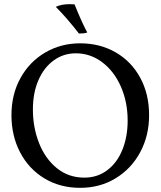

<svg xmlns="http://www.w3.org/2000/svg" viewBox="-20 -893 771 922"><path d="M35 -340Q35 -440 78.5 -518.5Q122 -597 197.5 -641Q273 -685 365 -685Q460 -685 535.5 -641.5Q611 -598 653.5 -519.5Q696 -441 696 -340Q696 -242 653.5 -162.5Q611 -83 535.5 -37Q460 9 365 9Q268 9 193 -36.5Q118 -82 76.5 -161.5Q35 -241 35 -340ZM593 -314Q593 -403 560.5 -477Q528 -551 471 -594Q414 -637 344 -637Q285 -637 238 -603Q191 -569 164.5 -508Q138 -447 138 -367Q138 -281 167.5 -206Q197 -131 253 -85.5Q309 -40 385 -40Q448 -40 495.5 -76Q543 -112 568 -174.5Q593 -237 593 -314ZM248 -860Q274 -873 315 -873Q330 -873 338 -872Q372 -787 399 -737Q391 -734 381 -733Q371 -732 359 -732Q301 -807 248 -860Z"/></svg>

Font: Vollkorn SC
Style: Regular
Weight: 400
Designer: Friedrich Althausen
Foundry: Friedrich Althausen
Version: Version 4.015